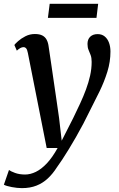

<svg xmlns="http://www.w3.org/2000/svg" viewBox="-62 -746 628 1016"><path d="M85.5 -465.5Q82 -484 76.2 -490.2Q70.5 -496.5 62.5 -496.5Q54.5 -496.5 46 -492Q37.5 -487.5 27 -478L14 -508Q18 -514 33.5 -528Q49 -542 72.2 -554Q95.5 -566 122.5 -566Q147.5 -566 162.5 -558Q177.5 -550 185.2 -535Q193 -520 195.5 -499Q202.5 -451.5 209.5 -404.5Q216.5 -357.5 223.2 -310.5Q230 -263.5 237 -216.2Q244 -169 250.5 -122.5L264.5 -1.5L325.5 -121.5Q344.5 -160.5 362 -198.2Q379.5 -236 393 -272.5Q406.5 -309 414.8 -345.5Q423 -382 423 -418.5Q423 -440.5 417.5 -454.8Q412 -469 406.5 -482Q401 -495 401 -513.5Q401 -538 415.5 -551.8Q430 -565.5 454.5 -565.5Q477 -565.5 492 -553.2Q507 -541 514.8 -520Q522.5 -499 522.5 -473Q522.5 -419 506 -366Q489.5 -313 465 -262.8Q440.5 -212.5 416.5 -166Q398.5 -128.5 379 -91.5Q359.5 -54.5 339.8 -20.2Q320 14 301.8 44Q283.5 74 267.5 98.2Q251.5 122.5 239 139.5Q217.5 173.5 191 198.2Q164.5 223 131 236.2Q97.5 249.5 54 249.5Q29.5 249.5 0.5 244Q-28.5 238.5 -41.5 231.5L-14.5 153.5Q-5.5 160.5 17.5 169Q40.5 177.5 71 177.5Q98.5 177.5 127.5 163.5Q156.5 149.5 185.8 118.5Q215 87.5 243 37H185ZM201 -726H457.5L448.5 -651.5H191.5Z"/></svg>

Font: Merriweather 20pt Medium
Style: Italic
Weight: 500
Italic angle: -7.8°
Version: Version 2.101